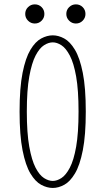

<svg xmlns="http://www.w3.org/2000/svg" viewBox="-20 -872 490 902"><path d="M228 11Q201 11 173.5 -3.8Q146 -18.5 123 -56.8Q100 -95 86 -165.8Q72 -236.5 72 -348Q72 -459.5 86 -529.8Q100 -600 123 -638.2Q146 -676.5 173.5 -691.2Q201 -706 228 -706Q254.5 -706 281.8 -691.2Q309 -676.5 332 -638.2Q355 -600 369 -529.8Q383 -459.5 383 -348Q383 -236.5 369 -165.8Q355 -95 332 -56.8Q309 -18.5 281.8 -3.8Q254.5 11 228 11ZM228 -22Q247.5 -22 268.5 -35.5Q289.5 -49 308 -84Q326.5 -119 337.8 -183Q349 -247 349 -348Q349 -448.5 337.8 -512.2Q326.5 -576 308 -611Q289.5 -646 268.5 -659.5Q247.5 -673 228 -673Q208 -673 186.8 -659.5Q165.5 -646 147.2 -611Q129 -576 117.5 -512.2Q106 -448.5 106 -348Q106 -247 117.5 -183Q129 -119 147.2 -84Q165.5 -49 186.8 -35.5Q208 -22 228 -22ZM143.5 -761.5Q125 -761.5 111.8 -774.8Q98.5 -788 98.5 -806.5Q98.5 -825.5 111.8 -838.5Q125 -851.5 143.5 -851.5Q162.5 -851.5 175.5 -838.5Q188.5 -825.5 188.5 -806.5Q188.5 -788 175.5 -774.8Q162.5 -761.5 143.5 -761.5ZM336.5 -761.5Q318 -761.5 304.8 -774.8Q291.5 -788 291.5 -806.5Q291.5 -825.5 304.8 -838.5Q318 -851.5 336.5 -851.5Q355.5 -851.5 368.5 -838.5Q381.5 -825.5 381.5 -806.5Q381.5 -788 368.5 -774.8Q355.5 -761.5 336.5 -761.5Z"/></svg>

Font: League Mono Thin Condensed
Style: Regular
Weight: 100
Width: 1
Designer: Tyler Finck
Foundry: The League of Moveable Type / Tyler Finck
Version: Version 2.300;RELEASE